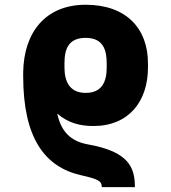

<svg xmlns="http://www.w3.org/2000/svg" viewBox="-20 -557 717 804"><path d="M406.2 226.6H544.9C544.9 143.6 518.6 78.1 349.6 47.9C273.4 34.7 235.4 -8.8 219.7 -81.1C265.1 -42.5 314 -29.3 371.1 -29.3C520.5 -29.3 599.6 -133.8 599.6 -274.4V-292C599.6 -437.5 508.8 -537.1 338.9 -537.1C171.4 -537.1 79.6 -422.9 77.1 -253.9V-237.3C77.1 -236.8 77.1 -236.3 77.1 -236.3C77.6 17.6 164.6 141.6 319.3 176.8C392.6 193.4 406.2 201.2 406.2 226.6ZM338.9 -168C269.5 -168 250 -218.8 250 -274.4V-292C250 -351.6 266.6 -398.4 338.9 -398.4C414.1 -398.4 426.8 -344.7 426.8 -292V-274.4C426.8 -216.8 408.2 -168 338.9 -168Z"/></svg>

Font: Pretendard Black
Style: Regular
Weight: 900
Designer: Base glyphs from Inter by Rasmus Andersson; Hangeul glyphs from Noto Sans CJK(Source Han Sans) by Jang Soo-young and Kan
Foundry: Kil Hyung-jin
Version: Version 1.309;Glyphs 3.2 (3225)